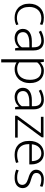

<svg xmlns="http://www.w3.org/2000/svg" viewBox="1196 -1712 746 3178"><g transform="rotate(90 1569.0 -123.0)"><path d="M277 -30Q309 -30 335 -37Q361 -44 384 -55L395 -19Q368 -5 338.5 1.5Q309 8 271 8Q224 8 182.5 -7Q141 -22 109.5 -52Q78 -82 59.5 -127.5Q41 -173 41 -234Q41 -290 58 -335Q75 -380 106 -411.5Q137 -443 178.5 -459.5Q220 -476 270 -476Q301 -476 330 -471.5Q359 -467 393 -451L381 -410Q354 -424 329.5 -429Q305 -434 279 -434Q238 -434 204 -420Q170 -406 146 -380.5Q122 -355 108.5 -318.5Q95 -282 95 -237Q95 -177 111 -137.5Q127 -98 152.5 -74Q178 -50 210.5 -40Q243 -30 277 -30Z M487 -429Q534 -454 573.5 -465Q613 -476 658 -476Q690 -476 718.5 -467Q747 -458 768.5 -438Q790 -418 802.5 -385.5Q815 -353 815 -306V0H779L768 -62H766Q737 -27 698 -9.5Q659 8 611 8Q578 8 550 -1.5Q522 -11 501.5 -29Q481 -47 469.5 -72.5Q458 -98 458 -129Q458 -166 473 -194Q488 -222 515 -240.5Q542 -259 579.5 -268Q617 -277 663 -277H763V-308Q763 -376 733 -405Q703 -434 655 -434Q626 -434 588 -425Q550 -416 507 -392ZM763 -236 680 -235Q635 -234 603 -225.5Q571 -217 550.5 -203.5Q530 -190 521 -171.5Q512 -153 512 -132Q512 -106 521 -87.5Q530 -69 545 -57Q560 -45 580.5 -39.5Q601 -34 624 -34Q642 -34 661 -38.5Q680 -43 698.5 -52.5Q717 -62 734 -76.5Q751 -91 763 -112Z M1125 8Q1092 8 1063 -0.5Q1034 -9 1013 -24V230H961V-476H1004L1012 -416Q1035 -439 1070 -457.5Q1105 -476 1155 -476Q1198 -476 1234.5 -461Q1271 -446 1298 -417Q1325 -388 1340 -345Q1355 -302 1355 -247Q1355 -181 1335.5 -133Q1316 -85 1283.5 -53.5Q1251 -22 1209.5 -7Q1168 8 1125 8ZM1144 -434Q1121 -434 1100.5 -427.5Q1080 -421 1063 -411Q1046 -401 1033 -389Q1020 -377 1013 -366V-67Q1035 -50 1062.5 -42Q1090 -34 1118 -34Q1153 -34 1186 -45Q1219 -56 1244.5 -81.5Q1270 -107 1285.5 -147.5Q1301 -188 1301 -247Q1301 -336 1262.5 -385Q1224 -434 1144 -434Z M1462 -429Q1509 -454 1548.5 -465Q1588 -476 1633 -476Q1665 -476 1693.5 -467Q1722 -458 1743.5 -438Q1765 -418 1777.5 -385.5Q1790 -353 1790 -306V0H1754L1743 -62H1741Q1712 -27 1673 -9.5Q1634 8 1586 8Q1553 8 1525 -1.5Q1497 -11 1476.5 -29Q1456 -47 1444.5 -72.5Q1433 -98 1433 -129Q1433 -166 1448 -194Q1463 -222 1490 -240.5Q1517 -259 1554.5 -268Q1592 -277 1638 -277H1738V-308Q1738 -376 1708 -405Q1678 -434 1630 -434Q1601 -434 1563 -425Q1525 -416 1482 -392ZM1738 -236 1655 -235Q1610 -234 1578 -225.5Q1546 -217 1525.5 -203.5Q1505 -190 1496 -171.5Q1487 -153 1487 -132Q1487 -106 1496 -87.5Q1505 -69 1520 -57Q1535 -45 1555.5 -39.5Q1576 -34 1599 -34Q1617 -34 1636 -38.5Q1655 -43 1673.5 -52.5Q1692 -62 1709 -76.5Q1726 -91 1738 -112Z M2253 -441 1959 -43H2258V0H1896V-34L2185 -427H1913V-470H2253Z M2701 -235H2366V-221Q2366 -133 2413.5 -83.5Q2461 -34 2543 -34Q2608 -34 2665 -56L2677 -16Q2651 -5 2614.5 1.5Q2578 8 2540 8Q2493 8 2451.5 -6Q2410 -20 2379 -49.5Q2348 -79 2330 -124.5Q2312 -170 2312 -234Q2312 -289 2327 -334Q2342 -379 2370 -410.5Q2398 -442 2436 -459Q2474 -476 2521 -476Q2561 -476 2594.5 -461.5Q2628 -447 2651.5 -420Q2675 -393 2688 -355Q2701 -317 2701 -271ZM2647 -277Q2647 -306 2640 -334.5Q2633 -363 2617.5 -385Q2602 -407 2577.5 -420.5Q2553 -434 2518 -434Q2457 -434 2416.5 -393Q2376 -352 2368 -277Z M3060 -411Q3010 -434 2951 -434Q2897 -434 2870 -411.5Q2843 -389 2843 -354Q2843 -319 2866 -300.5Q2889 -282 2947 -265L2977 -256Q3034 -239 3064 -206Q3094 -173 3094 -125Q3094 -97 3083 -72.5Q3072 -48 3051 -30Q3030 -12 2998.5 -2Q2967 8 2926 8Q2881 8 2847 0.5Q2813 -7 2787 -19L2801 -60Q2827 -47 2855 -40.5Q2883 -34 2921 -34Q2978 -34 3009 -56Q3040 -78 3040 -119Q3040 -151 3017.5 -174.5Q2995 -198 2938 -216L2906 -226Q2789 -263 2789 -349Q2789 -377 2800.5 -400.5Q2812 -424 2832.5 -440.5Q2853 -457 2881.5 -466.5Q2910 -476 2945 -476Q2977 -476 3011 -471Q3045 -466 3073 -452Z"/></g></svg>

Font: Mukta Mahee ExtraLight
Style: Regular
Weight: 275
Designer: Shuchita Grover, Noopur Datye, Girish Dalvi, Yashodeep Gholap
Foundry: Ek Type
Version: Version 2.538;PS 1.000;hotconv 16.6.51;makeotf.lib2.5.65220;